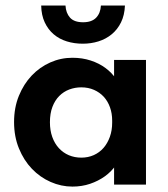

<svg xmlns="http://www.w3.org/2000/svg" viewBox="-20 -676 614 703"><path d="M397.7 0H514.5V-325.5V-332.5V-456.5H397.7V-332.5L390.7 -325.5V-126L397.7 -111ZM245.2 7.2Q279.7 7.2 309.9 -3Q340 -13.3 363.9 -30.4Q387.7 -47.5 403.9 -70.9Q420 -94.3 425.8 -120.8V-226.8H390.7Q390.7 -198.5 382.2 -174.9Q373.7 -151.3 359 -134.4Q344.2 -117.5 323.4 -108.1Q302.5 -98.8 277.8 -98.8Q253.3 -98.8 232.3 -107.6Q211.3 -116.5 195.6 -133.5Q180 -150.5 171.4 -174.5Q162.8 -198.5 162.8 -228.5Q162.8 -260.5 171.9 -284.5Q181 -308.5 196.9 -324.5Q212.8 -340.5 233.8 -348.4Q254.8 -356.2 277.5 -356.2Q303 -356.2 324.1 -347Q345.2 -337.7 360 -321.6Q374.7 -305.5 382.7 -283.1Q390.7 -260.8 390.7 -234.5H420.8V-342Q418.5 -366 404 -387.9Q389.5 -409.8 366.2 -427Q343 -444.3 312.1 -454.4Q281.2 -464.5 245.2 -464.5Q202.7 -464.5 164.1 -447.4Q125.5 -430.3 96.1 -399.3Q66.7 -368.3 49.1 -325.1Q31.5 -282 31.5 -229Q31.5 -176 49.4 -132.4Q67.2 -88.8 97 -57.8Q126.7 -26.8 165.4 -9.8Q204 7.2 245.2 7.2ZM283 -516Q313.3 -516 340.5 -524.5Q367.8 -533 389 -550.5Q410.3 -568 423.1 -594.1Q436 -620.3 437.5 -655.8H349.5Q348 -627.8 331.9 -611.1Q315.8 -594.5 284.3 -594.5Q251.5 -594.5 236.4 -611.4Q221.3 -628.3 219.8 -655.8H130.8Q131.5 -620.3 143.8 -594.1Q156 -568 176.5 -550.5Q197 -533 224.5 -524.5Q252 -516 283 -516Z"/></svg>

Font: Tilda Sans VF
Style: Regular
Weight: 400
Designer: ParaType Ltd
Foundry: ParaType Ltd
Version: Version 1.010